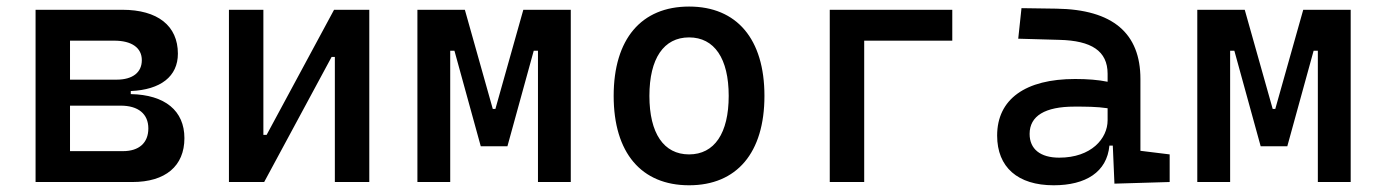

<svg xmlns="http://www.w3.org/2000/svg" viewBox="-20 -547 4142 577"><path d="M86.9 0H377.9C477.1 0 534.2 -47.9 534.2 -131.8C534.2 -214.4 475.6 -262.2 373 -264.2V-273.4C462.9 -277.3 514.6 -317.4 514.6 -385.7C514.6 -469.7 453.6 -517.6 347.7 -517.6H86.9ZM190.4 -92.8V-229.5H342.8C395.5 -229.5 425.8 -204.6 425.8 -161.1C425.8 -117.7 397.9 -92.8 349.6 -92.8ZM190.4 -307.6V-424.8H323.2C376 -424.8 406.2 -403.3 406.2 -366.2C406.2 -329.1 378.4 -307.6 330.1 -307.6Z M668 0H773.9L976.6 -376H986.3V0H1089.8V-517.6H983.9L781.2 -141.6H771.5V-517.6H668Z M1234.4 0H1333V-394.5H1345.7L1424.8 -107.4H1504.9L1584 -394.5H1596.7V0H1695.3V-517.6H1552.7L1468.8 -219.7H1460.9L1377 -517.6H1234.4Z M2050.8 9.8C2194.3 9.8 2277.3 -87.9 2277.3 -258.8C2277.3 -429.7 2194.3 -527.3 2050.8 -527.3C1907.2 -527.3 1824.2 -429.7 1824.2 -258.8C1824.2 -87.9 1907.2 9.8 2050.8 9.8ZM2050.8 -83C1974.6 -83 1931.6 -146.5 1931.6 -258.8C1931.6 -371.1 1974.6 -434.6 2050.8 -434.6C2127 -434.6 2169.9 -371.1 2169.9 -258.8C2169.9 -146.5 2127 -83 2050.8 -83Z M2473.6 0H2577.1V-424.8H2841.8V-517.6H2473.6Z M3329.1 4.9 3495.1 0V-83L3407.2 -93.8V-309.6C3407.2 -446.3 3325.2 -518.6 3154.3 -521L3049.8 -522.5L3040 -430.7L3164.1 -427.2C3259.8 -424.8 3308.6 -394 3308.6 -325.2V-301.3C3280.3 -307.1 3248 -309.6 3210.9 -309.6C3061.5 -309.6 2976.6 -249 2976.6 -139.6C2976.6 -44.4 3038.6 9.8 3146.5 9.8C3242.7 9.8 3306.6 -29.8 3314 -109.4H3324.2ZM3308.6 -221.7V-185.5C3308.6 -130.9 3259.8 -73.2 3163.1 -73.2C3106.4 -73.2 3074.2 -99.1 3074.2 -144.5C3074.2 -198.7 3120.6 -226.6 3209 -226.6C3242.7 -226.6 3275.4 -226.6 3308.6 -221.7Z M3578.1 0H3676.8V-394.5H3689.5L3768.6 -107.4H3848.6L3927.7 -394.5H3940.4V0H4039.1V-517.6H3896.5L3812.5 -219.7H3804.7L3720.7 -517.6H3578.1Z"/></svg>

Font: CaskaydiaCove Nerd Font
Style: Regular
Weight: 400
Designer: Aaron Bell
Foundry: Saja Typeworks
Version: Version 2111.1;Nerd Fonts 2.3.3